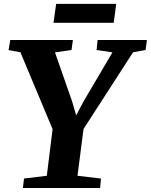

<svg xmlns="http://www.w3.org/2000/svg" viewBox="-20 -944 758 964"><path d="M95 0 100.5 -47.5 215 -61.5 244 -295.5 82.5 -681.5 23 -692.5 31.5 -743H346L339 -693L256 -681L341.5 -436.5L362.5 -365L400 -435.5L544.5 -681L465 -693L470 -743H717.5L711 -693L648 -681.5L399.5 -296.5L369 -61.5L487 -47.5L482.5 0ZM262 -924.5H563.5L551 -829.5H248.5Z"/></svg>

Font: Merriweather 24pt ExtraBold
Style: Italic
Weight: 800
Italic angle: -7.8°
Version: Version 2.101